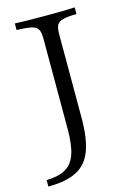

<svg xmlns="http://www.w3.org/2000/svg" viewBox="-126 -630 600 882"><g transform="rotate(-15 174.0 -189.0)"><path d="M-8.9 192.7V162.1Q49.2 160.5 82.7 141.1Q116.1 121.8 130.6 78.2Q145.2 34.7 145.2 -39.5V-470.2Q145.2 -499.2 137.5 -513.3Q129.8 -527.4 106.5 -533.1Q83.1 -538.7 36.3 -539.5V-571Q76.6 -568.5 180.6 -568.5Q277.4 -568.5 321 -571V-539.5Q277.4 -538.7 256 -533.1Q234.7 -527.4 227.4 -513.3Q220.2 -499.2 220.2 -470.2V-71Q220.2 25.8 198 83.9Q175.8 141.9 125.4 167.3Q75 192.7 -8.9 192.7Z"/></g></svg>

Font: Playfair 12pt Light
Style: Regular
Weight: 300
Designer: Claus Eggers Sørensen
Foundry: Claus Eggers Sørensen
Version: Version 2.000;gftools[0.9.28]